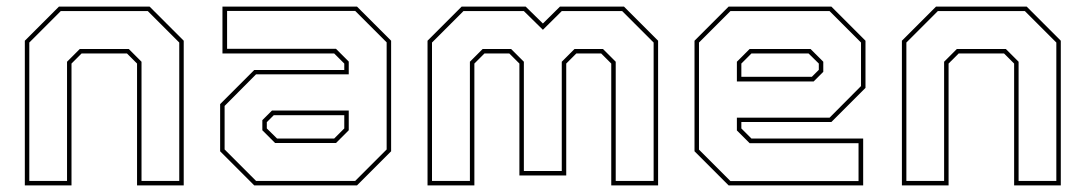

<svg xmlns="http://www.w3.org/2000/svg" viewBox="-20 -560 3280 580"><path d="M55 0V-437L158 -540H432L535 -437V0H394V-368L363.5 -398.5H226.5L196 -368V0ZM68.5 -13.5H182.5V-373.5L221 -412H369L407.5 -373.5V-13.5H521.5V-431.5L426.5 -526.5H163.5L68.5 -431.5Z M748 0 645 -103V-245.5L748 -348.5H1020V-368L989.5 -398.5H652V-540H1058.5L1161.5 -437V-103L1058.5 0ZM811 -128 772.5 -166.5V-197L801.5 -226H1033.5V-166.5L995 -128ZM753.5 -13.5H1053L1148 -108.5V-432L1053 -527H666V-412.5H995L1033.5 -374V-335.5H753.5L658.5 -240V-108.5ZM817 -141.5H989.5L1020 -172V-212H807L786 -191V-172Z M1271.5 0V-437L1374.5 -540H1568L1620 -489L1671.5 -540H1865L1968 -437V0H1826.5V-368L1796 -398.5H1721L1690.5 -368V-30H1549V-368L1518.5 -398.5H1443.5L1413 -368V0ZM1285 -13.5H1399.5V-373.5L1438 -412H1524L1562.5 -373.5V-43.5H1677V-373.5L1715.5 -412H1801.5L1840 -373.5V-13.5H1954.5V-431.5L1859.5 -526.5H1677L1620 -470L1562.5 -526.5H1380L1285 -431.5Z M2491.5 -540 2594.5 -437V-294.5L2491.5 -191.5H2219.5V-172L2250 -141.5H2587.5V0H2181L2078 -103V-437L2181 -540ZM2428.5 -412 2467 -373.5V-343L2438 -314H2206V-373.5L2244.5 -412ZM2486 -526.5H2186.5L2091.5 -431.5V-108L2186.5 -13H2573.5V-127.5H2244.5L2206 -166V-204.5H2486L2581 -300V-431.5ZM2422.5 -398.5H2250L2219.5 -368V-328H2432.5L2453.5 -349V-368Z M2704.5 0V-437L2807.5 -540H3081.5L3184.5 -437V0H3043.5V-368L3013 -398.5H2876L2845.5 -368V0ZM2718 -13.5H2832V-373.5L2870.5 -412H3018.5L3057 -373.5V-13.5H3171V-431.5L3076 -526.5H2813L2718 -431.5Z"/></svg>

Font: Tourney Thin Thin
Style: Regular
Weight: 250
Version: Version 1.015